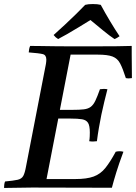

<svg xmlns="http://www.w3.org/2000/svg" viewBox="-32 -928 674 949"><path d="M-12 1Q-12 -6 -11 -15Q-10 -24 -7 -31Q36 -35 55.5 -39.5Q75 -44 83 -58.5Q91 -73 97 -107L189 -581Q193 -599 195 -612Q197 -625 197 -633Q197 -656 179.5 -660.5Q162 -665 110 -669Q111 -677 112 -684.5Q113 -692 117 -701Q136 -701 167.5 -700.5Q199 -700 236 -699.5Q273 -699 306 -699H443Q504 -699 547.5 -699.5Q591 -700 619 -701V-657Q619 -630 619.5 -602Q620 -574 620 -542Q604 -539 590 -542Q575 -589 562 -614Q549 -639 524.5 -648.5Q500 -658 451 -658H317L264 -385H325Q361 -385 382 -387.5Q403 -390 416 -399.5Q429 -409 439 -429.5Q449 -450 462 -487Q481 -490 499 -487Q492 -460 483.5 -425Q475 -390 469 -361Q463 -332 457 -297Q451 -262 447 -230Q427 -227 409 -230Q411 -241 411.5 -253Q412 -265 412 -273Q412 -307 403 -321Q394 -335 373.5 -338.5Q353 -342 316 -342H256L198 -43H340Q397 -43 431 -55.5Q465 -68 489 -98Q513 -128 540 -178Q559 -183 578 -178Q556 -119 542.5 -75Q529 -31 521 0Q423 0 323 -0.5Q223 -1 126 -1Q98 -1 57.5 0Q17 1 -12 1ZM415 -829Q389 -813 358 -794Q327 -775 299 -759Q271 -743 255 -735Q242 -743 233 -755Q260 -779 289.5 -806.5Q319 -834 345.5 -860Q372 -886 389 -904Q403 -908 427 -908Q451 -908 466 -904Q487 -865 512.5 -822.5Q538 -780 559 -749Q547 -740 534 -735Q511 -750 477.5 -777.5Q444 -805 415 -829Z"/></svg>

Font: Tiro Tamil
Style: Italic
Weight: 400
Italic angle: -11°
Designer: Tamil: Fernando Mello & Fiona Ross, assisted by Kaja Sojewska. Latin: John Hudson with Paul Hanslow, assisted by Kaja So
Foundry: Tiro Typeworks Ltd.
Version: Version 1.52